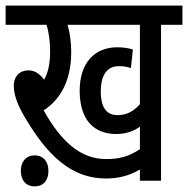

<svg xmlns="http://www.w3.org/2000/svg" viewBox="-20 -642 668 682"><path d="M552 -554H628V-622H0V-554H145C154 -527 158 -493 158 -459C158 -413 150 -383 137 -359C121 -380 103 -392 82 -392C45 -392 29 -366 29 -338C29 -309 39 -276 65 -231C149 -86 236 -8 356 -8C396 -8 437 -16 477 -40V0H552ZM398 -233C363 -233 338 -254 338 -317C338 -375 360 -407 402 -407C417 -407 433 -405 445 -400L452 -466C438 -471 419 -474 396 -474C315 -474 263 -417 263 -320C263 -217 313 -166 393 -166C427 -166 455 -176 477 -192V-112C435 -84 399 -77 357 -77C268 -77 199 -136 135 -250C191 -286 233 -351 233 -457C233 -490 228 -528 220 -554H477V-272C457 -249 432 -233 398 -233ZM54 -35C54 -2 72 20 103 20C135 20 152 -2 152 -35C152 -67 135 -90 103 -90C72 -90 54 -67 54 -35Z"/></svg>

Font: Noto Sans ExtraCondensed
Style: Italic
Weight: 400
Width: 2
Italic angle: -12°
Designer: Monotype Design Team
Foundry: Monotype Imaging Inc.
Version: Version 2.013